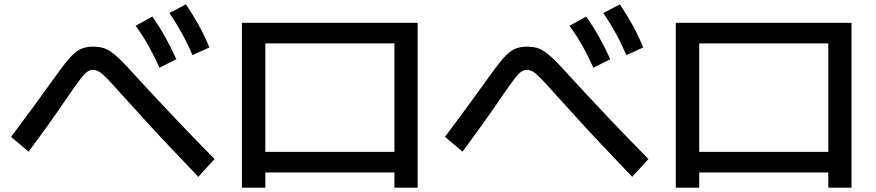

<svg xmlns="http://www.w3.org/2000/svg" viewBox="-20 -825 4040 885"><path d="M715 -513Q692 -565 666 -611.5Q640 -658 605 -706L682 -749Q716 -700 742.5 -652.5Q769 -605 793 -552ZM867 -571Q845 -623 819.5 -669.5Q794 -716 761 -765L837 -805Q870 -756 896.5 -708Q923 -660 945 -606ZM894 -10Q823 -85 761.5 -149.5Q700 -214 645 -275Q590 -336 534 -397Q495 -441 472.5 -464Q450 -487 436 -495Q422 -503 408 -503Q395 -503 382 -494Q369 -485 349 -458.5Q329 -432 293 -380Q258 -328 214.5 -267Q171 -206 112 -126L31 -194Q91 -274 137.5 -337.5Q184 -401 221 -453Q267 -518 296 -552Q325 -586 350 -598Q375 -610 408 -610Q433 -610 452.5 -605Q472 -600 492 -586Q512 -572 538.5 -546Q565 -520 603 -477Q698 -374 786.5 -280.5Q875 -187 969 -92Z M1095 40V-720H1905V40H1798V-30H1203V40ZM1203 -125H1798V-625H1203Z M2715 -513Q2692 -565 2666 -611.5Q2640 -658 2605 -706L2682 -749Q2716 -700 2742.5 -652.5Q2769 -605 2793 -552ZM2867 -571Q2845 -623 2819.5 -669.5Q2794 -716 2761 -765L2837 -805Q2870 -756 2896.5 -708Q2923 -660 2945 -606ZM2894 -10Q2823 -85 2761.5 -149.5Q2700 -214 2645 -275Q2590 -336 2534 -397Q2495 -441 2472.5 -464Q2450 -487 2436 -495Q2422 -503 2408 -503Q2395 -503 2382 -494Q2369 -485 2349 -458.5Q2329 -432 2293 -380Q2258 -328 2214.5 -267Q2171 -206 2112 -126L2031 -194Q2091 -274 2137.5 -337.5Q2184 -401 2221 -453Q2267 -518 2296 -552Q2325 -586 2350 -598Q2375 -610 2408 -610Q2433 -610 2452.5 -605Q2472 -600 2492 -586Q2512 -572 2538.5 -546Q2565 -520 2603 -477Q2698 -374 2786.5 -280.5Q2875 -187 2969 -92Z M3095 40V-720H3905V40H3798V-30H3203V40ZM3203 -125H3798V-625H3203Z"/></svg>

Font: M PLUS 1 Code Medium
Style: Regular
Weight: 500
Designer: Coji Morishita
Foundry: UNDERFOREST DESIGN
Version: Version 1.002